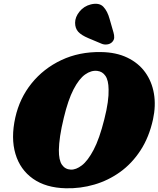

<svg xmlns="http://www.w3.org/2000/svg" viewBox="-20 -994 849 1029"><path d="M521 -715Q602.5 -714 662.2 -685.2Q722 -656.5 758 -606.8Q794 -557 805 -492.2Q816 -427.5 800 -354Q779 -258.5 733 -188Q687 -117.5 623.5 -72Q560 -26.5 485.5 -4.8Q411 17 332.5 15Q226 12.5 157 -36Q88 -84.5 62.8 -169.2Q37.5 -254 62 -364Q85 -467.5 149.2 -547.2Q213.5 -627 309 -672Q404.5 -717 521 -715ZM359 -85Q387 -83.5 418.8 -107.8Q450.5 -132 481.8 -191.2Q513 -250.5 539 -354.5Q552 -405.5 557.5 -445.2Q563 -485 562 -514.5Q561.5 -563.5 545.2 -587.2Q529 -611 501.5 -614Q469 -618 436.2 -594.8Q403.5 -571.5 374.2 -515.2Q345 -459 322 -363Q308.5 -307.5 302.2 -264.8Q296 -222 295.5 -190.5Q295 -135.5 312 -111Q329 -86.5 359 -85ZM567.5 -892 588.5 -819Q592.5 -805 592 -792Q591.5 -779 580 -767.5Q569 -757.5 553.5 -755.8Q538 -754 525 -759.5L453.5 -789.5Q415.5 -805.5 399 -824Q382.5 -842.5 382.5 -872Q382.5 -902.5 406 -931.8Q429.5 -961 467 -970.5Q511.5 -981 533.8 -957.8Q556 -934.5 567.5 -892Z"/></svg>

Font: Fraunces 9pt SuperSoft Black
Style: Italic
Weight: 900
Italic angle: -16°
Version: Version 1.000;[0bf87f6ff]